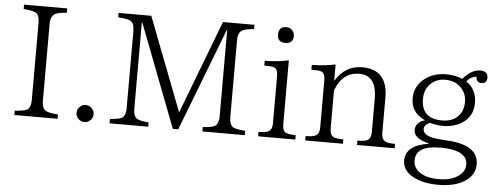

<svg xmlns="http://www.w3.org/2000/svg" viewBox="-56 -871 3162 1222"><g transform="rotate(5 1525.0 -260.0)"><path d="M327.6 -9.8H51.8V-37.6Q105 -41 126 -49.8Q153.8 -61.5 153.8 -115.7V-606.9Q153.8 -658.7 128.9 -671.9Q106 -682.6 51.8 -687V-714.8H327.6V-687Q277.8 -683.6 256.8 -673.8Q224.6 -660.2 224.6 -606.9V-115.7Q224.6 -65.4 251.5 -51.8Q273.9 -40.5 327.6 -37.6Z M498.5 -112.8Q522 -112.8 537.6 -96.7Q553.7 -80.6 553.7 -58.1Q553.7 -36.1 537.6 -20Q521.5 -3.9 498.5 -3.9Q477.1 -3.9 460.9 -20Q444.8 -35.6 444.8 -58.1Q444.8 -80.6 460.9 -96.7Q477.1 -112.8 498.5 -112.8Z M1523.9 -9.8H1252.9V-37.6Q1305.7 -41 1325.2 -49.8Q1354 -62 1354 -117.7V-666H1351.1L1098.6 -9.8H1064L812.5 -665H808.6V-116.7Q808.6 -65.4 834.5 -51.8Q856.9 -40.5 906.7 -37.6V-9.8H659.7V-37.6Q708 -41 731 -49.8Q759.8 -63.5 759.8 -116.7V-605Q759.8 -659.2 733.9 -672.9Q716.3 -682.1 655.8 -687V-714.8H864.7L1094.7 -117.7L1322.8 -714.8H1523.9V-687Q1475.6 -684.1 1451.7 -672.9Q1421.9 -659.2 1421.9 -606V-117.7Q1421.9 -65.4 1447.8 -51.8Q1468.3 -41 1523.9 -37.6Z M1728.5 -717.8Q1750 -717.8 1764.6 -702.6Q1779.8 -687.5 1779.8 -666.5Q1779.8 -616.7 1728.5 -616.7Q1678.7 -616.7 1678.7 -666.5Q1678.7 -717.8 1728.5 -717.8ZM1846.7 -9.8H1608.9V-37.6Q1641.6 -37.6 1662.6 -43.9Q1695.8 -52.7 1695.8 -101.1V-399.9Q1695.8 -447.3 1671.9 -456.1Q1656.7 -461.9 1608.9 -461.9V-492.2Q1690.4 -493.7 1761.7 -508.3V-101.1Q1761.7 -56.2 1784.7 -46.9Q1807.1 -37.6 1846.7 -37.6Z M2481.4 -9.8H2240.7V-37.6Q2272.9 -37.6 2294.4 -43Q2327.6 -51.8 2327.6 -101.1V-311Q2327.6 -462.4 2216.8 -462.4Q2107.9 -462.4 2064.5 -342.3V-101.1Q2064.5 -55.2 2091.8 -44.9Q2111.3 -37.6 2150.9 -37.6V-9.8H1909.7V-37.6Q1945.3 -37.6 1964.8 -43.9Q1997.6 -52.7 1997.6 -101.1V-399.9Q1997.6 -447.3 1973.6 -456.1Q1957 -461.9 1909.7 -461.9V-492.2Q1995.6 -493.7 2060.5 -508.3V-403.3Q2122.1 -505.4 2231 -505.4Q2394.5 -505.4 2394.5 -325.2V-101.1Q2394.5 -55.7 2423.3 -44.9Q2441.4 -37.6 2481.4 -37.6Z M2871.6 -487.3Q2925.3 -550.3 2981.4 -550.3Q3030.3 -550.3 3030.3 -508.3Q3030.3 -471.2 2994.1 -471.2Q2961.9 -471.2 2960.4 -509.3Q2920.9 -504.4 2898.4 -473.1Q2965.3 -428.7 2965.3 -341.3Q2965.3 -250 2888.2 -206.1Q2839.8 -178.2 2777.3 -178.2Q2736.8 -178.2 2690.4 -190.4Q2654.3 -175.3 2654.3 -148.4Q2654.3 -98.6 2765.1 -91.3L2821.3 -87.4Q3010.3 -73.7 3010.3 47.9Q3010.3 111.3 2953.1 151.9Q2889.6 197.8 2776.4 197.8Q2677.7 197.8 2613.3 161.6Q2548.3 125.5 2548.3 62Q2548.3 -34.7 2693.4 -57.1V-60.1Q2598.1 -81.5 2598.1 -137.2Q2598.1 -186 2658.2 -204.1Q2567.4 -244.6 2567.4 -336.4Q2567.4 -417.5 2635.3 -467.3Q2689.9 -507.3 2766.1 -507.3Q2826.7 -507.3 2871.6 -487.3ZM2765.1 -472.2Q2707.5 -472.2 2670.4 -435.1Q2633.3 -398.4 2633.3 -338.4Q2633.3 -212.4 2766.1 -212.4Q2833.5 -212.4 2870.1 -252.4Q2901.4 -286.1 2901.4 -342.3Q2901.4 -397 2865.2 -433.1Q2827.6 -472.2 2765.1 -472.2ZM2770.5 -39.1Q2614.3 -39.1 2614.3 55.7Q2614.3 107.9 2664.1 136.7Q2707 161.6 2775.4 161.6Q2873 161.6 2919.4 113.8Q2944.3 88.9 2944.3 54.7Q2944.3 -39.1 2770.5 -39.1Z"/></g></svg>

Font: I.Ming
Style: Regular
Weight: 400
Designer: Ichiten Fonts Project
Version: Version 6.11; Dec 27, 2019